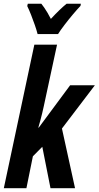

<svg xmlns="http://www.w3.org/2000/svg" viewBox="-27 -996 522 1016"><path d="M-6.8 0 154.8 -759.8H274.9L204.1 -431.2Q200.7 -414.6 196.3 -397Q191.9 -379.4 187 -360.4Q182.1 -341.3 175.8 -320.8H178.2L344.2 -544.9H475.1L300.8 -315.9L370.1 0H240.2L196.8 -219.2L147 -168.9L112.8 0ZM171.9 -815.9Q167 -835.4 157.7 -862.5Q148.4 -889.6 137.7 -916.7Q127 -943.8 117.2 -963.9L120.1 -976.1H191.9Q199.2 -967.3 207.3 -955.3Q215.3 -943.4 224.4 -928.5Q233.4 -913.6 242.2 -896Q266.1 -921.9 287.1 -942.1Q308.1 -962.4 325.2 -976.1H400.9L398.9 -964.8Q383.3 -948.7 359.6 -920.7Q335.9 -892.6 314 -863.8Q292 -835 280.3 -815.9Z"/></svg>

Font: Open Sans Condensed
Style: Italic
Weight: 400
Width: 3
Italic angle: -12°
Designer: Monotype Design Team
Foundry: Monotype Imaging Inc.
Version: Version 3.000